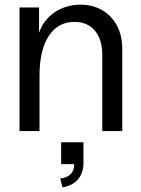

<svg xmlns="http://www.w3.org/2000/svg" viewBox="-20 -564 607 826"><path d="M64 0H150V-240C150 -385 206 -470 300 -470C375 -470 420 -417 420 -328V0H506V-356C506 -468 432 -544 326 -544C241 -544 172 -495 148 -423V-532H64ZM239 204 249 242C306 233 339 194 339 138V48H243V142H299V146C299 179 277 200 239 204Z"/></svg>

Font: Ronzino
Style: Regular
Weight: 400
Designer: Nunzio Mazzaferro
Foundry: Collletttivo
Version: Version 1.000;Glyphs 3.3 (3337)